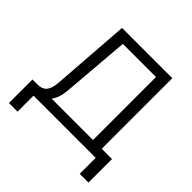

<svg xmlns="http://www.w3.org/2000/svg" viewBox="-202 -848 1164 1164"><g transform="rotate(45 379.5 -266.5)"><path d="M200 -670 163 -164C157 -88 129 -65 80 -65H37V137H111V0H644V137H719V-65H631V-670ZM201 -65C220 -88 232 -123 236 -170L272 -605H556V-65Z"/></g></svg>

Font: LT Wave Text Light
Style: Regular
Weight: 300
Designer: Daniel Lyons
Version: Version 2.5 (Glyphs App)